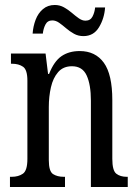

<svg xmlns="http://www.w3.org/2000/svg" viewBox="-20 -751 555 771"><path d="M20 0V-41H27Q54 -41 72 -53.5Q90 -66 90 -113V-427Q90 -471 72.5 -483Q55 -495 29 -495H24V-536H163L173 -454H177Q197 -505 227 -525.5Q257 -546 300 -546Q363 -546 397 -499Q431 -452 431 -349V-113Q431 -66 447 -53.5Q463 -41 489 -41H493V0H345V-347Q345 -411 328 -448Q311 -485 269 -485Q234 -485 213.5 -461.5Q193 -438 184.5 -400.5Q176 -363 176 -321V-108Q176 -63 193 -52Q210 -41 236 -41H241V0ZM315 -606Q294 -606 277 -615.5Q260 -625 245.5 -637.5Q231 -650 217.5 -659.5Q204 -669 190 -669Q171 -669 162.5 -652.5Q154 -636 152 -616H111Q113 -645 123 -671.5Q133 -698 152.5 -714.5Q172 -731 200 -731Q220 -731 237 -721.5Q254 -712 268.5 -699.5Q283 -687 296.5 -677.5Q310 -668 323 -668Q343 -668 351.5 -684.5Q360 -701 362 -721H402Q399 -677 377.5 -641.5Q356 -606 315 -606Z"/></svg>

Font: Noto Serif Ethiopic ExtraCondensed
Style: Regular
Weight: 400
Width: 2
Designer: Monotype Design Team
Foundry: Monotype Imaging Inc.
Version: Version 2.102; ttfautohint (v1.8.4.7-5d5b)